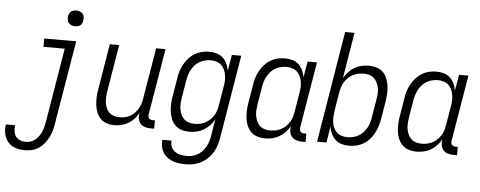

<svg xmlns="http://www.w3.org/2000/svg" viewBox="-100 -887 3157 1263"><g transform="rotate(5 1479.0 -256.0)"><path d="M102 223Q80 223 59 219.5Q38 216 20 206.5Q2 197 -11 182Q-24 167 -31.5 148Q-39 129 -41 108Q-43 87 -39 65H22Q19 85 21.5 104.5Q24 124 34.5 139Q45 154 63.5 161Q82 168 102 168Q117 168 133.5 162.5Q150 157 163 146.5Q176 136 186.5 121.5Q197 107 203.5 91.5Q210 76 214 60.5Q218 45 221 29L303 -465H163V-520H374L281 38Q278 60 271 82.5Q264 105 253 126Q242 147 226.5 166Q211 185 190.5 198.5Q170 212 147 217.5Q124 223 102 223ZM358 -618Q345 -618 334 -622.5Q323 -627 315 -636Q307 -645 306 -657.5Q305 -670 307 -683Q308 -691 312.5 -699.5Q317 -708 324.5 -713Q332 -718 340.5 -720Q349 -722 357 -722Q370 -722 381.5 -717.5Q393 -713 400.5 -704Q408 -695 409.5 -682.5Q411 -670 408 -657Q407 -649 402.5 -640.5Q398 -632 391 -627Q384 -622 375 -620Q366 -618 358 -618Z M671 8Q645 8 621 0Q597 -8 580.5 -25Q564 -42 554.5 -65.5Q545 -89 542 -114Q539 -139 540 -165Q541 -191 546 -218L596 -520H658L606 -209Q603 -189 602 -170Q601 -151 604 -133Q607 -115 614 -98Q621 -81 634.5 -69.5Q648 -58 665.5 -52.5Q683 -47 702 -47Q720 -47 738 -51Q756 -55 772 -64Q788 -73 801 -87Q814 -101 823.5 -117Q833 -133 838 -150Q843 -167 846 -185L902 -520H964L891 -83Q890 -76 891 -69Q892 -62 896 -57Q900 -52 906.5 -49.5Q913 -47 921 -47H935V8H912Q893 8 875 3Q857 -2 845 -15Q833 -28 829.5 -46Q826 -64 829 -83L830 -87Q818 -65 801 -46.5Q784 -28 762.5 -15.5Q741 -3 717.5 2.5Q694 8 671 8Z M1164 223Q1141 223 1119 220.5Q1097 218 1077 210.5Q1057 203 1040 190.5Q1023 178 1012 160Q1001 142 996.5 120.5Q992 99 995 76H1056Q1053 98 1061 117Q1069 136 1085 147.5Q1101 159 1121.5 163.5Q1142 168 1164 168Q1182 168 1200 164Q1218 160 1235.5 150Q1253 140 1266 125.5Q1279 111 1288.5 94.5Q1298 78 1303.5 60Q1309 42 1312 24L1330 -88Q1318 -66 1300 -47Q1282 -28 1260.5 -15.5Q1239 -3 1214.5 2.5Q1190 8 1167 8Q1140 8 1116 0.5Q1092 -7 1074.5 -24Q1057 -41 1047 -64.5Q1037 -88 1034 -113Q1031 -138 1032 -164.5Q1033 -191 1038 -218L1058 -338Q1061 -361 1068.5 -384.5Q1076 -408 1088.5 -430Q1101 -452 1118.5 -471.5Q1136 -491 1158 -504Q1180 -517 1204 -522.5Q1228 -528 1252 -528Q1278 -528 1302 -521Q1326 -514 1343 -498Q1360 -482 1370 -460.5Q1380 -439 1384 -414L1402 -520H1464L1372 33Q1368 57 1360 81.5Q1352 106 1338.5 128.5Q1325 151 1305 170Q1285 189 1261.5 201Q1238 213 1213.5 218Q1189 223 1164 223ZM1198 -47Q1216 -47 1234 -51Q1252 -55 1269 -64Q1286 -73 1299.5 -86.5Q1313 -100 1323 -116Q1333 -132 1338 -149.5Q1343 -167 1346 -185L1366 -305Q1370 -325 1371 -344.5Q1372 -364 1369 -383Q1366 -402 1358 -419.5Q1350 -437 1336.5 -449.5Q1323 -462 1304.5 -467.5Q1286 -473 1266 -473Q1248 -473 1230 -468.5Q1212 -464 1194.5 -454.5Q1177 -445 1164 -430.5Q1151 -416 1141.5 -399Q1132 -382 1126.5 -364.5Q1121 -347 1118 -329L1098 -209Q1095 -189 1094 -169.5Q1093 -150 1096.5 -132Q1100 -114 1107.5 -97.5Q1115 -81 1128.5 -69Q1142 -57 1160 -52Q1178 -47 1198 -47Z M1667 8Q1640 8 1616 0.5Q1592 -7 1574.5 -24Q1557 -41 1547 -64.5Q1537 -88 1534 -113Q1531 -138 1532 -164.5Q1533 -191 1538 -218L1558 -338Q1561 -361 1568.5 -384.5Q1576 -408 1588.5 -430Q1601 -452 1618.5 -471.5Q1636 -491 1658 -504Q1680 -517 1704 -522.5Q1728 -528 1752 -528Q1778 -528 1802 -521Q1826 -514 1843 -498Q1860 -482 1870 -460.5Q1880 -439 1884 -414L1902 -520H1964L1891 -83Q1890 -76 1891 -69Q1892 -62 1896 -57Q1900 -52 1906.5 -49.5Q1913 -47 1921 -47H1935V8H1912Q1893 8 1875 3Q1857 -2 1845 -15Q1833 -28 1829.5 -46Q1826 -64 1829 -83L1830 -88Q1818 -66 1800 -47Q1782 -28 1760.5 -15.5Q1739 -3 1714.5 2.5Q1690 8 1667 8ZM1698 -47Q1716 -47 1734 -51Q1752 -55 1769 -64Q1786 -73 1799.5 -86.5Q1813 -100 1823 -116Q1833 -132 1838 -149.5Q1843 -167 1846 -185L1866 -305Q1870 -325 1871 -344.5Q1872 -364 1869 -383Q1866 -402 1858 -419.5Q1850 -437 1836.5 -449.5Q1823 -462 1804.5 -467.5Q1786 -473 1766 -473Q1748 -473 1730 -468.5Q1712 -464 1694.5 -454.5Q1677 -445 1664 -430.5Q1651 -416 1641.5 -399Q1632 -382 1626.5 -364.5Q1621 -347 1618 -329L1598 -209Q1595 -189 1594 -169.5Q1593 -150 1596.5 -132Q1600 -114 1607.5 -97.5Q1615 -81 1628.5 -69Q1642 -57 1660 -52Q1678 -47 1698 -47Z M2221 8Q2195 8 2171.5 1Q2148 -6 2131 -22Q2114 -38 2103.5 -59.5Q2093 -81 2089 -106L2072 0H2010L2131 -735H2193L2143 -432Q2156 -454 2173.5 -473Q2191 -492 2212.5 -504.5Q2234 -517 2258.5 -522.5Q2283 -528 2306 -528Q2333 -528 2357.5 -520.5Q2382 -513 2399.5 -496Q2417 -479 2426.5 -455.5Q2436 -432 2439.5 -407Q2443 -382 2441.5 -355.5Q2440 -329 2436 -302L2416 -182Q2412 -159 2404.5 -135.5Q2397 -112 2385 -90Q2373 -68 2355.5 -48.5Q2338 -29 2315.5 -16Q2293 -3 2269 2.5Q2245 8 2221 8ZM2207 -47Q2225 -47 2243.5 -51.5Q2262 -56 2279 -65.5Q2296 -75 2309.5 -89.5Q2323 -104 2332.5 -121Q2342 -138 2347 -155.5Q2352 -173 2355 -191L2375 -311Q2379 -331 2380 -350.5Q2381 -370 2377.5 -388Q2374 -406 2366 -422.5Q2358 -439 2344.5 -451Q2331 -463 2313 -468Q2295 -473 2275 -473Q2257 -473 2239.5 -469Q2222 -465 2205 -456Q2188 -447 2174 -433.5Q2160 -420 2150.5 -404Q2141 -388 2135.5 -370.5Q2130 -353 2127 -335L2107 -215Q2104 -195 2103 -175.5Q2102 -156 2104.5 -137Q2107 -118 2115 -100.5Q2123 -83 2136.5 -70.5Q2150 -58 2168.5 -52.5Q2187 -47 2207 -47Z M2667 8Q2640 8 2616 0.5Q2592 -7 2574.5 -24Q2557 -41 2547 -64.5Q2537 -88 2534 -113Q2531 -138 2532 -164.5Q2533 -191 2538 -218L2558 -338Q2561 -361 2568.5 -384.5Q2576 -408 2588.5 -430Q2601 -452 2618.5 -471.5Q2636 -491 2658 -504Q2680 -517 2704 -522.5Q2728 -528 2752 -528Q2778 -528 2802 -521Q2826 -514 2843 -498Q2860 -482 2870 -460.5Q2880 -439 2884 -414L2902 -520H2964L2891 -83Q2890 -76 2891 -69Q2892 -62 2896 -57Q2900 -52 2906.5 -49.5Q2913 -47 2921 -47H2935V8H2912Q2893 8 2875 3Q2857 -2 2845 -15Q2833 -28 2829.5 -46Q2826 -64 2829 -83L2830 -88Q2818 -66 2800 -47Q2782 -28 2760.5 -15.5Q2739 -3 2714.5 2.5Q2690 8 2667 8ZM2698 -47Q2716 -47 2734 -51Q2752 -55 2769 -64Q2786 -73 2799.5 -86.5Q2813 -100 2823 -116Q2833 -132 2838 -149.5Q2843 -167 2846 -185L2866 -305Q2870 -325 2871 -344.5Q2872 -364 2869 -383Q2866 -402 2858 -419.5Q2850 -437 2836.5 -449.5Q2823 -462 2804.5 -467.5Q2786 -473 2766 -473Q2748 -473 2730 -468.5Q2712 -464 2694.5 -454.5Q2677 -445 2664 -430.5Q2651 -416 2641.5 -399Q2632 -382 2626.5 -364.5Q2621 -347 2618 -329L2598 -209Q2595 -189 2594 -169.5Q2593 -150 2596.5 -132Q2600 -114 2607.5 -97.5Q2615 -81 2628.5 -69Q2642 -57 2660 -52Q2678 -47 2698 -47Z"/></g></svg>

Font: Iosevka Curly Light
Style: Italic
Weight: 300
Italic angle: -9°
Monospace: yes
Designer: Belleve Invis
Foundry: Belleve Invis
Version: Version 22.1.2; ttfautohint (v1.8.4)